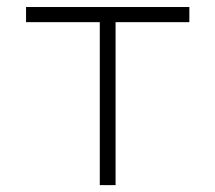

<svg xmlns="http://www.w3.org/2000/svg" viewBox="-20 -538 626 558"><path d="M270 0V-473.6H55.7V-517.6H530.3V-473.6H315.9V0Z"/></svg>

Font: Cascadia Mono NF ExtraLight
Style: Regular
Weight: 200
Monospace: yes
Designer: Aaron Bell
Foundry: Saja Typeworks
Version: Version 2404.023; ttfautohint (v1.8.4)